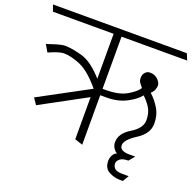

<svg xmlns="http://www.w3.org/2000/svg" viewBox="-150 -823 1109 1097"><g transform="rotate(20 404.0 -274.5)"><path d="M372 0V-256L95 -106L69 -144L372 -307Q303 -390 245.5 -414.5Q188 -439 145 -439Q126 -439 100.5 -430Q75 -421 53 -411L28 -454Q50 -462 83.5 -472Q117 -482 135 -482Q178 -482 240 -464.5Q302 -447 372 -368V-641H3L-11 -680H803L819 -641H420V-324H440Q521 -324 568 -352Q615 -380 630 -405Q620 -417 611.5 -428.5Q603 -440 603 -458Q603 -477 614.5 -490.5Q626 -504 644 -504Q674 -504 692.5 -485Q711 -466 711 -450Q711 -438 706 -424Q701 -410 686 -397Q716 -371 741 -331Q766 -291 766 -238Q766 -177 699.5 -134.5Q633 -92 633 -59Q633 -41 648.5 -32.5Q664 -24 689 -24H728L699 11Q665 11 649 23.5Q633 36 633 52Q633 70 646 82Q659 94 694 94H731L709 131H691Q656 131 623.5 113.5Q591 96 591 52Q591 33 599.5 17Q608 1 624 -6Q612 -10 601.5 -26.5Q591 -43 591 -62Q591 -116 654 -154Q717 -192 717 -241Q717 -288 696 -319Q675 -350 653 -369Q632 -340 580 -312.5Q528 -285 459 -285H420V16Z"/></g></svg>

Font: Palanquin Thin
Style: Regular
Weight: 250
Designer: Pria Ravichandran
Version: Version 1.001